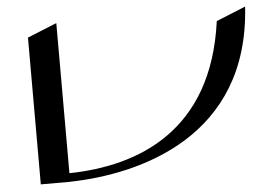

<svg xmlns="http://www.w3.org/2000/svg" viewBox="-46 -656 1022 717"><g transform="rotate(-5 465.0 -297.5)"><path d="M786.8 -550.2C731.4 -143.3 447.9 -36.7 189.1 -32.3V-594.9L79 -550.2V0H189.1V-0.2C450.2 -5.7 866.4 -109.5 896.9 -595Z"/></g></svg>

Font: Novoposelensky
Style: Regular
Weight: 400
Designer: Sasha Pavljenko
Version: Version 1.002;Fontself Maker 3.5.4